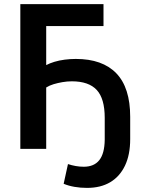

<svg xmlns="http://www.w3.org/2000/svg" viewBox="-20 -725 707 935"><path d="M404 190Q372 190 343 185Q314 180 290 170L311 74Q329 80 348.5 83.5Q368 87 388 87Q438 87 463.5 55Q489 23 490 -44V-151Q490 -245 451 -287Q412 -329 330 -329Q307 -329 284 -325Q261 -321 241 -315Q221 -309 205 -299V0H79V-705H484V-598H205V-408Q222 -417 245 -424Q268 -431 295 -434.5Q322 -438 349 -438Q479 -438 546.5 -368Q614 -298 614 -156V-48Q614 29 588.5 82Q563 135 516.5 162.5Q470 190 404 190Z"/></svg>

Font: Nunito Sans 10pt SemiCondensed
Style: Bold
Weight: 700
Width: 4
Designer: Vernon Adams
Foundry: Vernon Adams
Version: Version 3.101;gftools[0.9.27]